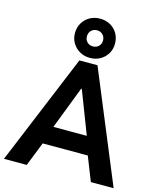

<svg xmlns="http://www.w3.org/2000/svg" viewBox="-144 -1107 998 1206"><g transform="rotate(15 355.5 -503.5)"><path d="M-1 0 296.8 -719.7H414.4L712.2 0H564.1L487.9 -192.8L475.1 -246.1L357.6 -551H353.6L236.1 -246.1L223.3 -192.8L147.1 0ZM158.6 -156.5V-274.1H552.6V-156.5ZM355.6 -752Q318.6 -752 289.1 -768.8Q259.7 -785.6 242.4 -814.3Q225.2 -843 225.2 -878.6Q225.2 -915.4 242.4 -944.4Q259.6 -973.5 289.1 -990.2Q318.7 -1006.9 355.6 -1006.9Q393.1 -1006.9 422.5 -990.2Q452 -973.5 468.8 -944.4Q485.7 -915.4 485.7 -878.6Q485.7 -843 468.8 -814.3Q452 -785.6 422.5 -768.8Q393.1 -752 355.6 -752ZM355.2 -826.5Q378.1 -826.5 393 -841.3Q407.8 -856.1 407.8 -878.6Q407.8 -901.6 393 -916.4Q378.1 -931.3 355.2 -931.3Q332.7 -931.3 317.9 -916.4Q303.1 -901.6 303.1 -878.6Q303.1 -856.1 317.9 -841.3Q332.7 -826.5 355.2 -826.5Z"/></g></svg>

Font: Reddit Sans
Style: Regular
Weight: 400
Designer: Stephen Hutchings
Foundry: Reddit
Version: Version 1.014